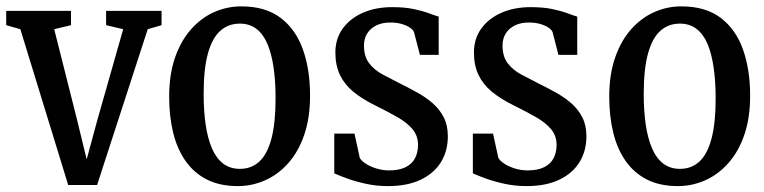

<svg xmlns="http://www.w3.org/2000/svg" viewBox="-20 -588 2460 618"><path d="M199.5 7.5 45.5 -494 0 -507V-553H208.5V-507L154.5 -494L227.5 -204.5L259 -75L293 -200.5L376.5 -494L321.5 -507V-553H500V-507L455.5 -494L292.5 7.5Z M524.5 -277Q524.5 -348 543.2 -402.2Q562 -456.5 594.8 -493.5Q627.5 -530.5 669.2 -549Q711 -567.5 756.5 -567.5Q834.5 -567.5 883.2 -530.5Q932 -493.5 955 -428.8Q978 -364 978 -280.5Q978 -208.5 959.2 -154Q940.5 -99.5 907.8 -62.8Q875 -26 833 -7.5Q791 11 745.5 11Q687.5 11 645.8 -10.2Q604 -31.5 577 -70.2Q550 -109 537.2 -161.5Q524.5 -214 524.5 -277ZM752 -44.5Q789 -44.5 814.5 -67.8Q840 -91 853.5 -141.2Q867 -191.5 867 -271Q867 -325 860.8 -369.2Q854.5 -413.5 841.2 -445.5Q828 -477.5 805.8 -494.8Q783.5 -512 752 -512Q715 -512 689 -488.8Q663 -465.5 649.2 -415.8Q635.5 -366 635.5 -285.5Q635.5 -231 642 -186.8Q648.5 -142.5 662.2 -110.5Q676 -78.5 698.2 -61.5Q720.5 -44.5 752 -44.5Z M1228.5 11Q1192.5 11 1158.8 3.8Q1125 -3.5 1098.2 -13.2Q1071.5 -23 1056 -30V-158H1121L1138 -80Q1143 -70.5 1157.5 -61Q1172 -51.5 1192 -45.5Q1212 -39.5 1232 -39.5Q1265 -39.5 1285.8 -50Q1306.5 -60.5 1316 -79Q1325.5 -97.5 1325.5 -121.5Q1325.5 -151 1308 -172Q1290.5 -193 1259.5 -210.8Q1228.5 -228.5 1187 -249Q1145.5 -269.5 1117.2 -292.8Q1089 -316 1074.2 -346.8Q1059.5 -377.5 1059.5 -419Q1059.5 -463.5 1083.2 -496.2Q1107 -529 1148.2 -547Q1189.5 -565 1242 -565Q1282 -565 1311 -559Q1340 -553 1360 -545.5Q1380 -538 1392 -534.5V-411.5H1331.5L1312.5 -485Q1309 -493 1298 -500Q1287 -507 1271.5 -511.2Q1256 -515.5 1239 -515.5Q1212 -516 1192.5 -506.8Q1173 -497.5 1162.2 -480.8Q1151.5 -464 1151.5 -441.5Q1151.5 -406 1168.5 -384Q1185.5 -362 1212.5 -347.8Q1239.5 -333.5 1269 -318.5Q1297.5 -304.5 1324.8 -289.2Q1352 -274 1373.8 -254.8Q1395.5 -235.5 1408.5 -210Q1421.5 -184.5 1421.5 -149.5Q1421.5 -102 1399.2 -66Q1377 -30 1334 -9.5Q1291 11 1228.5 11Z M1674.5 11Q1638.5 11 1604.8 3.8Q1571 -3.5 1544.2 -13.2Q1517.5 -23 1502 -30V-158H1567L1584 -80Q1589 -70.5 1603.5 -61Q1618 -51.5 1638 -45.5Q1658 -39.5 1678 -39.5Q1711 -39.5 1731.8 -50Q1752.5 -60.5 1762 -79Q1771.5 -97.5 1771.5 -121.5Q1771.5 -151 1754 -172Q1736.5 -193 1705.5 -210.8Q1674.5 -228.5 1633 -249Q1591.5 -269.5 1563.2 -292.8Q1535 -316 1520.2 -346.8Q1505.5 -377.5 1505.5 -419Q1505.5 -463.5 1529.2 -496.2Q1553 -529 1594.2 -547Q1635.5 -565 1688 -565Q1728 -565 1757 -559Q1786 -553 1806 -545.5Q1826 -538 1838 -534.5V-411.5H1777.5L1758.5 -485Q1755 -493 1744 -500Q1733 -507 1717.5 -511.2Q1702 -515.5 1685 -515.5Q1658 -516 1638.5 -506.8Q1619 -497.5 1608.2 -480.8Q1597.5 -464 1597.5 -441.5Q1597.5 -406 1614.5 -384Q1631.5 -362 1658.5 -347.8Q1685.5 -333.5 1715 -318.5Q1743.5 -304.5 1770.8 -289.2Q1798 -274 1819.8 -254.8Q1841.5 -235.5 1854.5 -210Q1867.5 -184.5 1867.5 -149.5Q1867.5 -102 1845.2 -66Q1823 -30 1780 -9.5Q1737 11 1674.5 11Z M1941 -277Q1941 -348 1959.8 -402.2Q1978.5 -456.5 2011.2 -493.5Q2044 -530.5 2085.8 -549Q2127.5 -567.5 2173 -567.5Q2251 -567.5 2299.8 -530.5Q2348.5 -493.5 2371.5 -428.8Q2394.5 -364 2394.5 -280.5Q2394.5 -208.5 2375.8 -154Q2357 -99.5 2324.2 -62.8Q2291.5 -26 2249.5 -7.5Q2207.5 11 2162 11Q2104 11 2062.2 -10.2Q2020.5 -31.5 1993.5 -70.2Q1966.5 -109 1953.8 -161.5Q1941 -214 1941 -277ZM2168.5 -44.5Q2205.5 -44.5 2231 -67.8Q2256.5 -91 2270 -141.2Q2283.5 -191.5 2283.5 -271Q2283.5 -325 2277.2 -369.2Q2271 -413.5 2257.8 -445.5Q2244.5 -477.5 2222.2 -494.8Q2200 -512 2168.5 -512Q2131.5 -512 2105.5 -488.8Q2079.5 -465.5 2065.8 -415.8Q2052 -366 2052 -285.5Q2052 -231 2058.5 -186.8Q2065 -142.5 2078.8 -110.5Q2092.5 -78.5 2114.8 -61.5Q2137 -44.5 2168.5 -44.5Z"/></svg>

Font: Merriweather 24pt SemiCondensed
Style: Regular
Weight: 400
Width: 4
Designer: Eben Sorkin
Foundry: Eben Sorkin
Version: Version 2.100